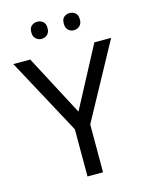

<svg xmlns="http://www.w3.org/2000/svg" viewBox="-132 -990 831 1073"><g transform="rotate(-15 283.0 -454.0)"><path d="M283 -363 469 -714H566L328 -277V0H238V-273L0 -714H98ZM143 -859Q143 -885 157 -896.5Q171 -908 190 -908Q209 -908 223 -896.5Q237 -885 237 -859Q237 -834 223 -821.5Q209 -809 190 -809Q171 -809 157 -821.5Q143 -834 143 -859ZM331 -859Q331 -885 344.5 -896.5Q358 -908 377 -908Q396 -908 410 -896.5Q424 -885 424 -859Q424 -834 410 -821.5Q396 -809 377 -809Q358 -809 344.5 -821.5Q331 -834 331 -859Z"/></g></svg>

Font: Noto Sans Old South Arabian
Style: Regular
Weight: 400
Designer: Monotype Design Team
Foundry: Monotype Imaging Inc.
Version: Version 2.001; ttfautohint (v1.8.4.7-5d5b)